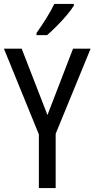

<svg xmlns="http://www.w3.org/2000/svg" viewBox="-20 -963 484 983"><path d="M223 -374 354 -714H444L265 -278V0H179V-275L0 -714H91ZM358 -934Q345 -913 321 -884.5Q297 -856 269.5 -828.5Q242 -801 221 -783H167V-794Q193 -831 217.5 -870Q242 -909 258 -943H358Z"/></svg>

Font: Noto Sans Myanmar Condensed
Style: Regular
Weight: 400
Width: 3
Designer: Monotype Design Team
Foundry: Monotype Imaging Inc.
Version: Version 2.107; ttfautohint (v1.8.4.7-5d5b)